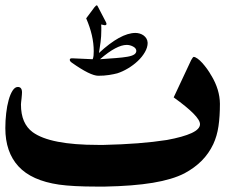

<svg xmlns="http://www.w3.org/2000/svg" viewBox="-20 -769 917 720"><path d="M491.2 -578.6Q490.7 -588.4 479 -594.5Q467.3 -600.6 455.1 -600.6Q436.5 -600.6 411.9 -587.6Q387.2 -574.7 355 -546.9Q389.6 -549.3 415 -551.3Q440.4 -553.2 457.5 -556.2Q474.6 -559.1 482.9 -564.5Q491.2 -569.8 491.2 -578.6ZM533.7 -608.4Q533.7 -591.3 523.4 -573.5Q513.2 -555.7 496.8 -540.3Q480.5 -524.9 460.2 -512.7Q439.9 -500.5 419.9 -494.1Q407.2 -490.7 388.9 -487.8Q370.6 -484.9 348.6 -484.9Q318.8 -484.9 249 -534.2Q244.6 -537.6 243.2 -539.8Q241.7 -542 241.7 -544.9Q241.7 -551.3 252.9 -550.3L327.6 -546.9Q330.1 -553.2 330.8 -560.5Q331.5 -567.9 331.5 -577.1Q331.5 -635.3 303.2 -700.2L334.5 -742.2Q340.3 -749 342.8 -749Q345.2 -749 348.6 -741.2L376 -688.5Q378.9 -683.1 379.4 -679.7Q379.4 -674.8 373.5 -674.3Q371.6 -674.3 368.2 -675.3Q364.7 -676.3 359.4 -677.2Q359.9 -672.4 359.9 -666.5Q359.9 -660.6 359.9 -655.3Q359.9 -632.3 357.2 -611.6Q354.5 -590.8 351.1 -570.3Q391.1 -607.4 425.5 -626.5Q460 -645.5 487.8 -645.5Q496.1 -645.5 504.2 -643.1Q512.2 -640.6 518.6 -636Q524.9 -631.3 529.1 -624.5Q533.2 -617.7 533.7 -608.4ZM804.7 -379.9Q804.7 -332.5 799.3 -295.7Q793.9 -258.8 779.8 -228.5Q763.2 -193.4 736.6 -166.5Q710 -139.6 671.9 -119.1Q626.5 -95.7 553 -83.5Q479.5 -71.3 373.5 -69.3H342.8Q253.4 -69.3 201.2 -76.7Q98.1 -91.8 49.1 -145.3Q0 -198.7 0 -288.6Q0 -316.9 3.2 -344.5Q6.3 -372.1 12.5 -394Q18.6 -416 27.3 -429.4Q36.1 -442.9 46.9 -442.9Q62.5 -442.9 62.5 -422.4Q62.5 -419.4 62 -413.1Q61.5 -406.7 60.8 -399.7Q60.1 -392.6 59.3 -386.5Q58.6 -380.4 58.6 -377.4Q58.6 -340.8 69.8 -314.9Q81.1 -289.1 102.5 -273.4Q168 -225.6 347.2 -225.6H369.6Q437 -227.1 496.6 -231.7Q556.2 -236.3 606 -244.1Q667 -255.4 698.5 -270Q730 -284.7 730 -303.2Q730 -318.4 705.1 -343.5Q680.2 -368.7 631.3 -403.8L696.8 -543.5Q703.6 -555.2 705.6 -555.7Q711.9 -555.7 720.7 -549.3Q729.5 -543 738.5 -533Q747.6 -522.9 756.6 -510.5Q765.6 -498 772.5 -485.4V-485.8Q804.2 -433.1 804.7 -379.9Z"/></svg>

Font: XB Zar
Style: Bold
Weight: 700
Designer: Behnam
Foundry: Irmug
Version: Version 8.005 2009